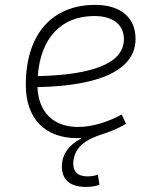

<svg xmlns="http://www.w3.org/2000/svg" viewBox="-20 -547 626 774"><path d="M325.7 206.5C346.7 206.5 366.7 203.6 380.9 197.8L374.5 157.2C364.7 160.6 350.1 164.1 333.5 164.1C295.9 164.1 275.4 147 275.4 114.3C275.4 43.9 332 13.2 393.1 -6.3C396 -7.3 398.9 -8.3 401.9 -9.3C401.9 -9.3 402.3 -9.3 402.3 -9.3C432.1 -19 460.9 -31.7 487.8 -47.9L470.7 -85.4C413.1 -53.7 348.6 -35.2 294.9 -35.2C195.3 -35.2 135.3 -94.7 130.9 -195.8C379.9 -200.7 526.4 -263.2 526.4 -390.6C526.4 -476.6 465.8 -527.3 363.8 -527.3C188 -527.3 84 -407.2 84 -204.6C84 -69.8 160.6 9.8 290.5 9.8C295.9 9.8 300.8 9.8 306.2 9.3V11.7C255.9 38.6 229.5 77.1 229.5 124C229.5 177.7 262.7 206.5 325.7 206.5ZM132.3 -240.2C143.1 -393.1 226.6 -482.4 359.9 -482.4C436 -482.4 479.5 -447.3 479.5 -389.2C479.5 -293 356.4 -245.1 132.3 -240.2Z"/></svg>

Font: Cascadia Code PL ExtraLight
Style: Italic
Weight: 200
Italic angle: -10°
Monospace: yes
Designer: Aaron Bell
Foundry: Saja Typeworks
Version: Version 2404.023